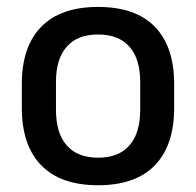

<svg xmlns="http://www.w3.org/2000/svg" viewBox="-20 -522 566 554"><path d="M263 12.5Q155 12.5 99 -45Q43 -102.5 43 -210.5V-280Q43 -387.5 99 -444.8Q155 -502 263 -502Q371 -502 426.8 -444.8Q482.5 -387.5 482.5 -280V-210.5Q482.5 -102.5 426.8 -45Q371 12.5 263 12.5ZM263 -67Q322.5 -67 353.5 -102.5Q384.5 -138 384.5 -204.5V-286Q384.5 -352 353.5 -387.2Q322.5 -422.5 263 -422.5Q203.5 -422.5 172.5 -387.2Q141.5 -352 141.5 -286V-204.5Q141.5 -138 172.5 -102.5Q203.5 -67 263 -67Z"/></svg>

Font: Anek Bangla Medium
Style: Regular
Weight: 500
Designer: Sulekha Rajkumar (Bangla), Yesha Goshar (Latin)
Foundry: Ek Type
Version: Version 1.003